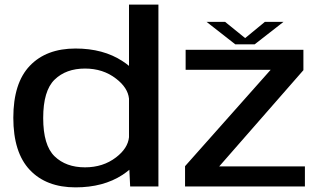

<svg xmlns="http://www.w3.org/2000/svg" viewBox="-20 -805 1395 829"><path d="M542 0 538.5 -72Q525.5 -61 509 -50Q426 4 306 4Q180 4 108.8 -71.2Q37.5 -146.5 37.5 -296.5Q37.5 -446.5 108.8 -521Q180 -595.5 306 -595.5Q426 -595.5 509 -541Q524.5 -531 537 -520.5V-785H664V0ZM537 -212.5V-379Q532 -426.5 481 -465.5Q425 -509 347 -509Q265 -509 215.8 -461.2Q166.5 -413.5 166.5 -295.5Q166.5 -177.5 215.8 -130Q265 -82.5 347 -82.5Q425 -82.5 481 -125.5Q532 -164.5 537 -212.5ZM779 0V-87.5L1148.5 -503.5H781.5V-590H1290V-502L926.5 -86.5H1296.5V0ZM996 -613.5 872 -710.5H952L1038.5 -640.5L1123.5 -710.5H1204L1079.5 -613.5Z"/></svg>

Font: Anybody ExtraExpanded Medium
Style: Regular
Weight: 500
Width: 8
Designer: Tyler Finck
Foundry: Etcetera Type Company
Version: Version 1.010; ttfautohint (v1.8.3) -l 8 -r 50 -G 200 -x 14 